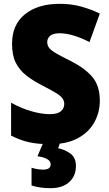

<svg xmlns="http://www.w3.org/2000/svg" viewBox="-20 -744 572 1004"><path d="M502 -217Q502 -156 473 -104Q444 -52 386.5 -21Q329 10 242 10Q179 10 133 0Q87 -10 38 -35V-207Q90 -178 143.5 -162.5Q197 -147 241 -147Q280 -147 298 -162Q316 -177 316 -200Q316 -217 306 -230.5Q296 -244 271 -259Q246 -274 203 -296Q154 -321 118 -349Q82 -377 62.5 -416Q43 -455 43 -515Q43 -615 110.5 -669.5Q178 -724 293 -724Q353 -724 405 -709.5Q457 -695 502 -673L448 -524Q405 -546 365.5 -558Q326 -570 291 -570Q258 -570 242.5 -557Q227 -544 227 -524Q227 -506 237.5 -493Q248 -480 274.5 -464.5Q301 -449 350 -425Q423 -388 462.5 -342Q502 -296 502 -217ZM377 124Q377 177 341.5 208.5Q306 240 245 240Q214 240 188.5 236Q163 232 145 226V133Q161 138 176 140.5Q191 143 206 143Q245 143 245 115Q245 83 176 73L207 0H295L284 31Q319 38 348 59Q377 80 377 124Z"/></svg>

Font: Noto Sans Khmer UI SemiCondensed Black
Style: Regular
Weight: 900
Width: 4
Designer: Danh Hong and the Monotype Design Team
Foundry: Monotype Imaging Inc.
Version: Version 2.002; ttfautohint (v1.8.4.7-5d5b)